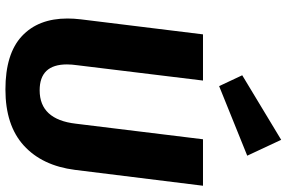

<svg xmlns="http://www.w3.org/2000/svg" viewBox="-190 -824 1031 690"><g transform="rotate(90 325.0 -478.5)"><path d="M647 -693 590 -233Q575 -115 502.5 -49Q430 17 301 17Q173 17 109.5 -42Q46 -101 46 -206Q46 -228 49 -254L103 -693H269L214 -242Q211 -221 211 -204Q211 -106 304 -106Q409 -106 424 -236L480 -693ZM250 -834 482 -974 539 -852 289 -751Z"/></g></svg>

Font: Qjlgwqiwhsfqbnnlvksmvfsycuq
Style: Regular
Weight: 700
Italic angle: -8°
Designer: Carrois Corporate & Edenspiekermann
Foundry: Carrois Corporate GbR & Edenspiekermann AG
Version: Version 2.001